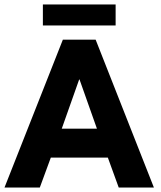

<svg xmlns="http://www.w3.org/2000/svg" viewBox="-25 -837 718 857"><path d="M255.6 -660H401.9L661.9 0H504.9L456.4 -133.5H201.8L152.7 0H-4.9ZM250.6 -262.6H407.7L329.9 -482.4H328.4ZM166.4 -723.4V-817.1H491.1V-723.4Z"/></svg>

Font: League Spartan Extralight
Style: Regular
Weight: 200
Foundry: The League of Moveable Type
Version: Version 2.300; ttfautohint (v1.8.3)